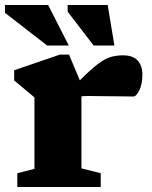

<svg xmlns="http://www.w3.org/2000/svg" viewBox="-23 -752 612 772"><path d="M472 -529.5Q511.5 -529.5 530.5 -508.5Q549.5 -487.5 549.5 -452.5Q549.5 -414 537.2 -389Q525 -364 514 -364Q466 -364 422.8 -365Q379.5 -366 332.5 -366Q314.5 -366 304.5 -364.5V-75L382 -55.5V0H46.5V-55.5L115.5 -73V-360.5Q106 -369 83.8 -387Q61.5 -405 34 -428.5V-469.5L218 -532.5H254.5L298 -429Q342 -473 370.5 -494.5Q399 -516 422 -522.8Q445 -529.5 472 -529.5ZM253.5 -569H166.5L-3 -700.5V-732H170.5ZM437 -569H353.5L249 -705V-732H410Z"/></svg>

Font: Newsreader Caption
Style: Bold
Weight: 700
Designer: Hugues Gentile
Foundry: Production Type
Version: Version 1.001